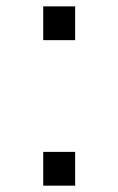

<svg xmlns="http://www.w3.org/2000/svg" viewBox="-20 -585 373 605"><path d="M116.2 -458.5H216.8V-564.9H116.2ZM116.2 0H216.8V-106.4H116.2Z"/></svg>

Font: Duru Sans
Style: Regular
Weight: 400
Designer: Onur Yazıcıgil
Foundry: Onur Yazıcıgil
Version: Version 1.002